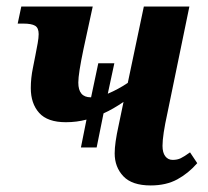

<svg xmlns="http://www.w3.org/2000/svg" viewBox="-20 -556 634 586"><path d="M582 -58Q555 -27 521 -8.5Q487 10 440 10Q383 10 356.5 -18Q330 -46 330 -88Q330 -119 342 -173L357 -245Q325 -223 296 -210L275 -106H227L244 -191Q214 -183 181 -183Q125 -183 99.5 -211.5Q74 -240 74 -287Q74 -318 80.5 -349Q87 -380 88 -387Q92 -407 95 -424Q98 -441 98 -452Q98 -471 87 -477.5Q76 -484 51 -484H34L45 -536H263L235 -407Q219 -331 219 -304Q219 -259 257 -259H258L280 -363H329L309 -270Q340 -283 370 -303L419 -536H558L491 -211Q476 -143 476 -111Q476 -90 484.5 -79Q493 -68 507 -68Q521 -68 531.5 -73Q542 -78 560 -91Z"/></svg>

Font: Noto Serif Narrow
Style: Bold Italic
Weight: 700
Width: 4
Italic angle: -12°
Designer: Monotype Design Team
Foundry: Monotype Imaging Inc.
Version: Version 1.001